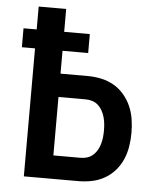

<svg xmlns="http://www.w3.org/2000/svg" viewBox="-53 -781 705 828"><g transform="rotate(5 300.0 -367.5)"><path d="M81 0V-554H24V-636H81V-735H200V-636H311V-554H200V-455H318Q347 -455 376 -449Q405 -443 430.5 -428.5Q456 -414 475.5 -391Q495 -368 506.5 -341.5Q518 -315 522.5 -286Q527 -257 527 -227Q527 -198 522.5 -169Q518 -140 506.5 -113Q495 -86 475.5 -63.5Q456 -41 430.5 -26.5Q405 -12 376 -6Q347 0 318 0ZM200 -101H318Q333 -101 347 -105.5Q361 -110 372 -120Q383 -130 390 -142.5Q397 -155 401 -169.5Q405 -184 406.5 -198.5Q408 -213 408 -227Q408 -242 406.5 -256.5Q405 -271 401 -285Q397 -299 390 -312Q383 -325 372 -335Q361 -345 347 -349.5Q333 -354 318 -354H200Z"/></g></svg>

Font: R Plex Mono
Style: Bold
Weight: 700
Monospace: yes
Designer: Belleve Invis
Foundry: Belleve Invis
Version: Version 31.8.0